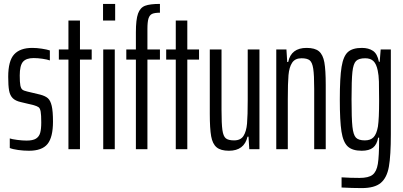

<svg xmlns="http://www.w3.org/2000/svg" viewBox="-20 -763 2062 982"><path d="M30 -6V-55Q41 -51 68 -47.5Q95 -44 116 -44Q148 -44 164 -54Q180 -64 185.5 -83.5Q191 -103 191 -137Q191 -175 188 -192Q185 -209 177.5 -214.5Q170 -220 153 -225L86 -241Q59 -247 45 -261Q31 -275 26.5 -300Q22 -325 22 -370Q22 -452 52.5 -485Q83 -518 145 -518Q168 -518 194 -514Q220 -510 235 -505V-454Q221 -459 197 -462.5Q173 -466 152 -466Q114 -466 97.5 -447Q81 -428 81 -377Q81 -342 84 -326.5Q87 -311 94 -305Q101 -299 119 -295L186 -279Q212 -272 225 -260.5Q238 -249 244.5 -221.5Q251 -194 251 -141Q251 -61 223 -26.5Q195 8 128 8Q100 8 72 4Q44 0 30 -6Z M330 0V-458H281V-510H330V-658H389V-510H449V-458H389V0Z M507 -658V-743H569V-658ZM508 0V-510H567V0Z M675 -458H626V-510H675V-598Q675 -663 686 -693.5Q697 -724 722 -733.5Q747 -743 798 -743V-698Q771 -698 758 -692Q745 -686 739.5 -668.5Q734 -651 734 -614V-510H798V-458H734V0H675Z M879 0V-458H830V-510H879V-658H938V-510H998V-458H938V0Z M1053 -181V-510H1113V-201Q1113 -130 1117.5 -98Q1122 -66 1135 -55.5Q1148 -45 1177 -45Q1211 -45 1225.5 -68Q1240 -91 1243.5 -131Q1247 -171 1247 -253V-510H1307V0H1255L1251 -64H1246Q1229 8 1151 8Q1109 8 1088 -9.5Q1067 -27 1060 -66Q1053 -105 1053 -181Z M1393 -510H1445L1449 -446H1454Q1469 -518 1548 -518Q1591 -518 1611.5 -500.5Q1632 -483 1639 -444Q1646 -405 1646 -329V0H1587V-309Q1587 -380 1582 -412Q1577 -444 1564 -454.5Q1551 -465 1522 -465Q1489 -465 1474 -442Q1459 -419 1455.5 -378.5Q1452 -338 1452 -257V0H1393Z M1727 196V144Q1772 147 1819 147Q1865 147 1885.5 131Q1906 115 1912.5 75.5Q1919 36 1919 -49V-59H1914Q1908 -24 1888 -8Q1868 8 1830 8Q1782 8 1758.5 -14Q1735 -36 1726.5 -90Q1718 -144 1718 -254Q1718 -366 1727 -421Q1736 -476 1759.5 -497Q1783 -518 1831 -518Q1865 -518 1887.5 -503Q1910 -488 1918 -447H1922L1927 -510H1979V-77Q1979 33 1969 89.5Q1959 146 1927.5 172.5Q1896 199 1830 199Q1783 199 1727 196ZM1913 -116Q1919 -156 1919 -247Q1919 -313 1918 -346Q1917 -379 1912 -402Q1905 -436 1890 -450.5Q1875 -465 1848 -465Q1815 -465 1801 -451Q1787 -437 1782.5 -395.5Q1778 -354 1778 -255Q1778 -157 1782.5 -115Q1787 -73 1800.5 -59Q1814 -45 1846 -45Q1875 -45 1890.5 -61Q1906 -77 1913 -116Z"/></svg>

Font: Saira Ultra Condensed
Style: Regular
Weight: 400
Width: 1
Designer: Hector Gatti with collaboration of the Omnibus-Type team
Foundry: Omnibus-Type
Version: Version 1.001; ttfautohint (v1.8)